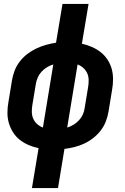

<svg xmlns="http://www.w3.org/2000/svg" viewBox="-20 -755 640 980"><path d="M143 205 177 1Q151 -4 126.5 -14.5Q102 -25 81.5 -41Q61 -57 47 -79Q33 -101 25.5 -126Q18 -151 18 -179Q18 -207 23 -234L41 -344Q45 -369 54.5 -394Q64 -419 80.5 -440.5Q97 -462 119 -479Q141 -496 165.5 -507.5Q190 -519 215 -526Q240 -533 266 -537L299 -735H432L398 -532Q424 -526 448.5 -515.5Q473 -505 493.5 -489Q514 -473 528.5 -451Q543 -429 550 -404Q557 -379 557 -351Q557 -323 552 -296L534 -186Q530 -161 520.5 -136Q511 -111 494.5 -89.5Q478 -68 456.5 -51Q435 -34 410.5 -22.5Q386 -11 360.5 -4.5Q335 2 309 5L276 205ZM199 -104 252 -426Q235 -421 219.5 -411.5Q204 -402 192 -389Q180 -376 173 -360Q166 -344 163 -327L145 -218Q142 -200 142.5 -182Q143 -164 150 -148.5Q157 -133 170 -121.5Q183 -110 199 -104ZM323 -104Q340 -109 355.5 -118.5Q371 -128 383 -141Q395 -154 402.5 -170Q410 -186 412 -203L430 -312Q433 -330 432.5 -348Q432 -366 425 -381.5Q418 -397 405 -408.5Q392 -420 376 -426Z"/></svg>

Font: Iosevka Slab XBdExObl
Style: Regular
Weight: 800
Width: 7
Italic angle: -9°
Monospace: yes
Designer: Belleve Invis
Foundry: Belleve Invis
Version: Version 11.1.0; ttfautohint (v1.8.3)